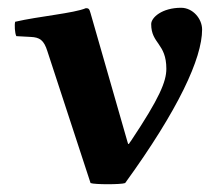

<svg xmlns="http://www.w3.org/2000/svg" viewBox="-20 -463 564 494"><path d="M102 -331 213 8C223 12 292 12 302 8C439 -181 500 -313 500 -387C500 -415 476 -443 446 -443C397 -443 369 -418 369 -401C369 -350 408 -352 408 -286C408 -253 390 -210 318 -102C317 -100 316 -99 315 -98C311 -91 310 -90 308 -98L213 -429C210 -440 208 -442 201 -442C171 -429 79 -421 19 -407C17 -399 18 -378 22 -370L59 -368C82 -367 93 -360 102 -331Z"/></svg>

Font: Libertinus Serif
Style: Bold
Weight: 700
Designer: Philipp H. Poll, Khaled Hosny
Foundry: Caleb Maclennan
Version: Version 7.050;RELEASE